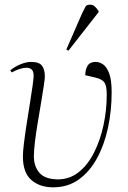

<svg xmlns="http://www.w3.org/2000/svg" viewBox="-20 -788 550 822"><path d="M208 14Q150 14 114 -17.5Q78 -49 78 -119Q78 -138 82.5 -175Q87 -212 94 -257Q101 -302 108 -345Q115 -388 119.5 -420.5Q124 -453 124 -463Q124 -483 115.5 -490.5Q107 -498 93 -498Q80 -498 63.5 -492.5Q47 -487 30 -478L24 -487Q45 -504 69.5 -513.5Q94 -523 112 -523Q148 -523 160 -506.5Q172 -490 172 -460Q172 -451 167.5 -421Q163 -391 156 -349Q149 -307 141.5 -262.5Q134 -218 129.5 -180Q125 -142 125 -119Q125 -76 148.5 -48.5Q172 -21 227 -20Q278 -20 317 -51Q356 -82 382.5 -134.5Q409 -187 423 -251.5Q437 -316 437 -383Q437 -421 427 -435Q417 -449 388 -456L345 -466Q345 -490 355 -506.5Q365 -523 390 -523Q405 -523 420.5 -513Q436 -503 447 -475Q458 -447 458 -393Q458 -313 442 -239.5Q426 -166 394.5 -109Q363 -52 316.5 -19Q270 14 208 14ZM273 -571 264 -576 332 -732Q341 -751 346 -759.5Q351 -768 366 -768Q377 -768 385 -761Q393 -754 402 -741V-736Z"/></svg>

Font: Literata 72pt ExtraLight
Style: Italic
Weight: 200
Italic angle: -2°
Designer: Latin by Veronika Burian and Jose Scaglione. Greek by Irene Vlachou. Cyrillic by Vera Evstafieva
Foundry: TypeTogether
Version: Version 3.002